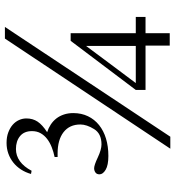

<svg xmlns="http://www.w3.org/2000/svg" viewBox="14 -728 721 790"><g transform="rotate(-90 375.0 -332.5)"><path d="M581.5 -339.4Q543.5 -287.6 505.1 -236.8Q466.8 -186 428.7 -134.8H581.5ZM176.3 -275.9Q220.7 -275.9 239.3 -306.2Q258.3 -336.9 258.3 -362.8Q258.3 -407.2 226.8 -431.9Q195.3 -456.5 138.7 -456.5H124.5V-468.8Q145.5 -473.1 164.8 -480.7Q184.1 -488.3 198.7 -499.5Q213.4 -510.7 222.2 -526.1Q231 -541.5 231 -562Q231 -594.2 210.4 -611.1Q189.9 -627.9 157.2 -627.9Q129.9 -627.9 107.2 -611.6Q84.5 -595.2 67.9 -563.5L54.7 -565.9Q61 -588.4 73 -606.9Q85 -625.5 101.6 -638.7Q118.2 -651.9 138.7 -659.2Q159.2 -666.5 182.6 -666.5Q207 -666.5 225.8 -659.4Q244.6 -652.3 257.3 -641.1Q270 -629.9 276.6 -615.2Q283.2 -600.6 283.2 -585Q283.2 -558.6 270 -538.8Q256.8 -519 226.6 -499.5Q243.7 -494.1 258.1 -484.6Q272.5 -475.1 283 -461.7Q293.5 -448.2 299.3 -430.7Q305.2 -413.1 305.2 -392.1Q305.2 -358.4 292.2 -331.5Q279.3 -304.7 255.9 -285.9Q232.4 -267.1 200.2 -257.3Q168 -247.6 128.9 -247.6Q90.8 -247.6 72 -258.8Q53.2 -270 53.2 -284.2Q53.2 -295.4 60.8 -300.8Q68.4 -306.2 78.1 -306.2Q90.8 -306.2 123 -291Q155.3 -275.9 176.3 -275.9ZM659.7 -673.3 208 7.3H158.7L611.8 -673.3ZM602.5 -402.8H633.8V-134.8H700.7V-94.7H633.8V4.9H583V-94.7H400.4V-134.8Z"/></g></svg>

Font: Dima Niloofar
Style: Regular
Weight: 400
Designer: R.Balvardi
Foundry: Dima Software Group
Version: Version 3.00;November 13, 2018;FontCreator 11.5.0.2427 64-bi